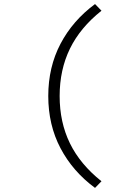

<svg xmlns="http://www.w3.org/2000/svg" viewBox="-20 -751 640 946"><path d="M448.2 174.8Q338.4 93.8 278.1 -20.8Q217.8 -135.3 217.8 -277.8Q217.8 -420.4 278.1 -535.2Q338.4 -649.9 448.2 -731L480 -698.2Q375 -614.7 324.5 -511Q273.9 -407.2 273.9 -277.8Q273.9 -148.4 324.5 -44.9Q375 58.6 480 142.1Z"/></svg>

Font: Office Code Pro Light
Style: Regular
Weight: 300
Designer: Nathan Rutzky & Paul D. Hunt
Foundry: Adobe Systems Incorporated
Version: Version 1.004;PS 001.004;hotconv 1.0.70;makeotf.lib2.5.58329